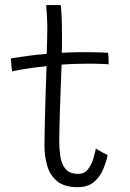

<svg xmlns="http://www.w3.org/2000/svg" viewBox="-20 -736 522 773"><path d="M413.5 -111.5Q407.5 -83.5 395 -53.8Q382.5 -24 358.2 -3.2Q334 17.5 292 17.5Q239 17.5 210 -6.5Q181 -30.5 170 -69Q159 -107.5 159 -151.5Q159 -174 159.8 -209Q160.5 -244 161.5 -283.8Q162.5 -323.5 163.8 -361Q165 -398.5 166 -427.5Q167 -456.5 167.5 -469.5Q111.5 -464 74.2 -457.5Q37 -451 29 -448.5Q27.5 -456 26.5 -466.5Q25.5 -477 24.8 -486.8Q24 -496.5 24 -501Q51.5 -505.5 91.5 -511Q131.5 -516.5 168 -519Q169 -543.5 169.8 -574.5Q170.5 -605.5 170.5 -634.5Q170 -657.5 168.5 -678.8Q167 -700 166 -715.5H224.5Q226 -707 227.8 -674.8Q229.5 -642.5 229.5 -596.5Q229.5 -581.5 229.5 -559.5Q229.5 -537.5 228.5 -523.5Q243 -524.5 264.8 -525.2Q286.5 -526 300.5 -526Q325.5 -526 350.2 -525.8Q375 -525.5 393 -524.8Q411 -524 415 -523.5Q416.5 -517 417 -501Q417.5 -485 417.5 -477Q412.5 -478 382.2 -479Q352 -480 322 -479.5Q300 -479.5 274.2 -478.5Q248.5 -477.5 228 -476Q227.5 -461.5 226.2 -431.2Q225 -401 223.8 -363.2Q222.5 -325.5 221.2 -287.2Q220 -249 219.2 -217Q218.5 -185 218.5 -167.5Q218.5 -137 222.8 -106.8Q227 -76.5 243.5 -56.2Q260 -36 295.5 -36Q320 -36 334.5 -55Q349 -74 356 -98.2Q363 -122.5 366 -138Q368.5 -136 375.2 -132Q382 -128 390.2 -123.5Q398.5 -119 405.2 -115.8Q412 -112.5 413.5 -111.5Z"/></svg>

Font: Grandstander Thin ExtraLight
Style: Regular
Weight: 250
Version: Version 1.200